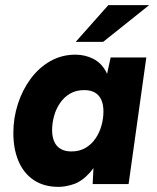

<svg xmlns="http://www.w3.org/2000/svg" viewBox="-20 -717 610 748"><path d="M208 11Q151 11 111.5 -15.5Q72 -42 52 -89.5Q32 -137 32 -199Q32 -257 49.5 -311.5Q67 -366 99 -409.5Q131 -453 175.5 -478.5Q220 -504 274 -504Q311 -504 343 -488Q375 -472 393.5 -437Q412 -402 407 -343L384 -369L411 -493H550L481 0H341L347 -122L383 -148Q361 -79 330.5 -45Q300 -11 268 0Q236 11 208 11ZM258 -127Q290 -127 313.5 -141Q337 -155 352.5 -178Q368 -201 375.5 -228.5Q383 -256 383 -283Q383 -310 374.5 -328.5Q366 -347 349.5 -356.5Q333 -366 308 -366Q276 -366 252.5 -352Q229 -338 213.5 -315Q198 -292 190.5 -264.5Q183 -237 183 -210Q183 -184 191.5 -165Q200 -146 217 -136.5Q234 -127 258 -127ZM275 -554 402 -697H561L382 -554Z"/></svg>

Font: Hanken Grotesk Black
Style: Italic
Weight: 900
Italic angle: -8°
Designer: Alfredo Marco Pradil
Foundry: Hanken Design Co.
Version: Version 3.013